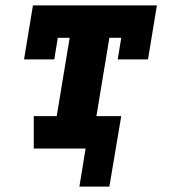

<svg xmlns="http://www.w3.org/2000/svg" viewBox="-20 -550 640 711"><path d="M385 141H274L297 0H105V-120H190L238 -410H194L181 -330H69L102 -530H561L528 -330H416L429 -410H385L337 -120H429Z"/></svg>

Font: Iosevka Slab HvExObl
Style: Regular
Weight: 900
Width: 7
Italic angle: -9°
Monospace: yes
Designer: Belleve Invis
Foundry: Belleve Invis
Version: Version 11.1.1; ttfautohint (v1.8.3)